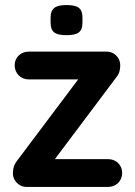

<svg xmlns="http://www.w3.org/2000/svg" viewBox="-20 -739 533 759"><path d="M407 0C439 0 463 -24 463 -55C463 -87 439 -110 407 -110H197L438 -431C453 -449 454 -462 455 -475C458 -509 433 -535 402 -535H94C62 -535 38 -512 38 -481C38 -449 62 -425 94 -425H289L50 -107C34 -87 32 -74 31 -54C30 -30 51 0 85 0ZM306 -650V-669C306 -706 289 -719 243 -719C200 -719 180 -707 180 -669V-650C180 -613 197 -600 242 -600C287 -600 306 -611 306 -650Z"/></svg>

Font: Hotpoint
Style: Bold
Weight: 700
Designer: Andrew Paglinawan, Luciano Perondi, Riccardo Olocco
Foundry: CAST Cooperativa Anonima Servizi Tipografici
Version: Version 1.000;PS 2.1;hotconv 16.6.51;makeotf.lib2.5.65220